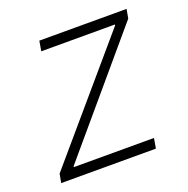

<svg xmlns="http://www.w3.org/2000/svg" viewBox="-103 -643 726 741"><g transform="rotate(-20 260.0 -272.5)"><path d="M25.9 0 32.7 -36.6 429.3 -500.4 430 -504.3H127.5L134.6 -545.5H492.9L486.2 -508.2L93.4 -45.1L92.7 -41.2H421.9L414.8 0Z"/></g></svg>

Font: Inter UI Extra Light
Style: Italic
Weight: 200
Italic angle: -9.39999°
Designer: Rasmus Andersson
Foundry: rsms
Version: 3.2;8d6f07862